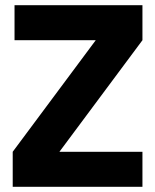

<svg xmlns="http://www.w3.org/2000/svg" viewBox="-20 -720 598 740"><path d="M209 -135H529V0H29V-135L349 -565H36V-700H529V-565Z"/></svg>

Font: Haskoy ExtraBold
Style: Regular
Weight: 800
Designer: Ertekin Erdin
Foundry: Ertekin Erdin
Version: Version 2.000; ttfautohint (v1.8.4.7-5d5b)